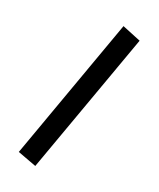

<svg xmlns="http://www.w3.org/2000/svg" viewBox="-108 -744 717 868"><g transform="rotate(15 250.0 -310.0)"><path d="M51.8 4.9 361.8 -667 449.2 -622.1 140.1 46.9Z"/></g></svg>

Font: InconsolataGo
Style: Bold
Weight: 700
Designer: Raph Levien, Kirill Tkachev(cyreal.org)
Foundry: Raph Levien, Kirill Tkachev(cyreal.org)
Version: Version 1.015; ttfautohint (v0.92) -l 8 -r 50 -G 200 -x 14 -